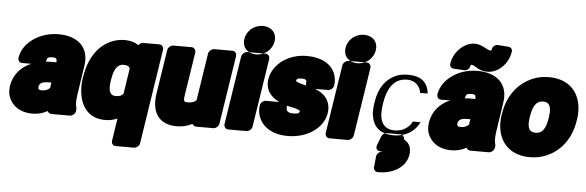

<svg xmlns="http://www.w3.org/2000/svg" viewBox="-59 -997 4495 1472"><g transform="rotate(5 2188.5 -261.5)"><path d="M276 -358C278 -362 280 -366 281 -370C283 -386 291 -396 323 -396C355 -396 360 -388 358 -360H333C314 -360 294 -360 276 -358ZM359 -576C283 -576 216 -555 163 -517C120 -487 76 -438 65 -370C63 -354 73 -332 96 -332H167C92 -301 33 -240 19 -148C15 -119 16 -93 24 -69C47 0 112 48 206 48C251 48 290 37 324 18C328 29 340 38 354 38H497C513 38 536 23 540 0L541 -8C542 -13 542 -19 541 -24C533 -50 533 -82 540 -128L574 -352C597 -500 498 -576 359 -576ZM237 -159C241 -188 258 -202 313 -202H333L327 -160C315 -147 293 -136 265 -136C241 -136 235 -147 237 -159Z M862 29 835 203C833 219 843 240 866 240H1007C1023 240 1047 226 1051 203L1164 -528C1166 -544 1155 -566 1132 -566H1008C996 -566 981 -559 972 -546C945 -565 909 -576 865 -576C826 -576 788 -567 754 -551C650 -502 591 -394 572 -269L570 -259C563 -217 564 -179 568 -142C581 -45 636 48 768 48C802 48 832 41 862 29ZM872 -386C904 -386 914 -378 922 -363L892 -166C879 -150 865 -142 833 -142C788 -142 773 -178 786 -259L788 -269C800 -348 828 -386 872 -386Z M1389 -142C1360 -142 1353 -148 1359 -186L1412 -528C1414 -544 1403 -566 1380 -566H1239C1223 -566 1200 -551 1196 -528L1143 -187C1122 -51 1175 48 1319 48C1364 48 1402 38 1439 19C1443 28 1455 38 1469 38H1601C1617 38 1640 23 1644 0L1726 -528C1728 -544 1718 -566 1695 -566H1554C1538 -566 1514 -551 1510 -528L1454 -165C1442 -152 1424 -142 1389 -142Z M1856 38C1872 38 1895 23 1899 0L1981 -528C1983 -544 1973 -566 1950 -566H1809C1793 -566 1769 -551 1765 -528L1683 0C1681 16 1692 38 1715 38ZM1877 -554C1815 -554 1767 -596 1778 -665C1788 -731 1848 -776 1911 -776C1974 -776 2021 -733 2010 -665C1999 -597 1940 -554 1877 -554Z M2280 -350C2259 -355 2239 -360 2225 -365C2199 -374 2201 -377 2201 -380C2203 -390 2208 -400 2240 -400C2277 -400 2282 -390 2279 -368C2279 -367 2278 -356 2280 -350ZM2147 -183C2157 -180 2165 -178 2176 -176C2198 -172 2213 -169 2223 -165C2252 -154 2250 -153 2249 -146C2248 -139 2243 -128 2202 -128C2158 -128 2146 -141 2148 -170C2148 -172 2148 -179 2147 -183ZM2087 -206H1983C1967 -206 1944 -191 1940 -168C1936 -141 1938 -114 1946 -88C1973 -2 2058 48 2172 48C2247 48 2313 28 2365 -7C2409 -37 2453 -84 2464 -152C2479 -251 2418 -305 2351 -330H2451C2467 -330 2491 -345 2495 -368C2500 -399 2496 -426 2488 -452C2459 -535 2376 -576 2268 -576C2195 -576 2131 -555 2080 -518C2039 -487 1998 -439 1988 -374C1974 -283 2030 -233 2087 -206Z M2635 38C2651 38 2674 23 2678 0L2760 -528C2762 -544 2752 -566 2729 -566H2588C2572 -566 2548 -551 2544 -528L2462 0C2460 16 2471 38 2494 38ZM2656 -554C2594 -554 2546 -596 2557 -665C2567 -731 2627 -776 2690 -776C2753 -776 2800 -733 2789 -665C2778 -597 2719 -554 2656 -554Z M2879 -257C2866 -175 2869 -66 2987 -66C3042 -66 3095 -94 3120 -146H3179C3166 -116 3143 -90 3120 -72C3087 -47 3040 -28 2983 -28C2874 -28 2824 -82 2811 -163C2806 -191 2808 -223 2813 -257L2815 -271C2832 -383 2886 -452 2962 -484C2988 -495 3017 -500 3055 -500C3147 -500 3192 -461 3208 -403C3211 -392 3213 -383 3214 -370L3156 -369C3150 -423 3108 -462 3048 -462C2931 -462 2894 -352 2881 -271ZM3067 -1C3065 -21 3051 -40 3034 -40H2929C2912 -40 2895 -28 2888 -11L2862 58C2850 91 2874 102 2889 103C2899 104 2907 105 2915 106H2906C2882 106 2864 126 2862 146L2854 228C2852 246 2865 264 2885 264C2915 264 2941 262 2970 254C3031 238 3103 195 3116 109C3124 58 3105 18 3067 -1Z M3500 -358C3502 -362 3504 -366 3505 -370C3507 -386 3515 -396 3547 -396C3579 -396 3584 -388 3582 -360H3557C3538 -360 3518 -360 3500 -358ZM3583 -576C3507 -576 3440 -555 3387 -517C3344 -487 3300 -438 3289 -370C3287 -354 3297 -332 3320 -332H3391C3316 -301 3257 -240 3243 -148C3239 -119 3240 -93 3248 -69C3271 0 3336 48 3430 48C3475 48 3514 37 3548 18C3552 29 3564 38 3578 38H3721C3737 38 3760 23 3764 0L3765 -8C3766 -13 3766 -19 3765 -24C3757 -50 3757 -82 3764 -128L3798 -352C3821 -500 3722 -576 3583 -576ZM3461 -159C3465 -188 3482 -202 3537 -202H3557L3551 -160C3539 -147 3517 -136 3489 -136C3465 -136 3459 -147 3461 -159ZM3528 -618C3537 -618 3541 -617 3546 -615C3566 -605 3598 -576 3655 -576C3676 -576 3698 -581 3719 -591C3773 -617 3818 -673 3829 -744C3832 -761 3822 -779 3801 -781L3720 -787C3695 -789 3677 -769 3674 -750C3673 -741 3671 -740 3668 -740C3654 -740 3642 -747 3621 -758C3604 -766 3579 -782 3540 -782C3518 -782 3498 -776 3478 -767C3423 -740 3378 -684 3367 -614C3364 -597 3375 -578 3396 -577L3478 -572C3503 -571 3519 -590 3522 -609C3523 -616 3525 -618 3528 -618Z M3796 -269 3794 -259C3787 -217 3787 -178 3794 -140C3814 -32 3895 48 4036 48C4080 48 4121 41 4161 24C4271 -21 4349 -122 4370 -259L4372 -269C4379 -312 4378 -351 4372 -388C4352 -496 4272 -576 4131 -576C4087 -576 4046 -569 4006 -552C3897 -507 3817 -406 3796 -269ZM4156 -269 4154 -259C4142 -179 4114 -142 4065 -142C4013 -142 3997 -178 4010 -259L4012 -269C4024 -348 4053 -386 4102 -386C4152 -386 4168 -348 4156 -269Z"/></g></svg>

Font: Asimov Print
Style: EIt
Weight: 500
Designer: Google
Version: Version 2.000980; 2014